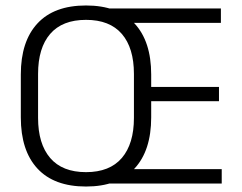

<svg xmlns="http://www.w3.org/2000/svg" viewBox="-20 -670 882 701"><path d="M294 11Q177.5 11 116.8 -54.5Q56 -120 56 -241.5V-398Q56 -519 116.8 -584.5Q177.5 -650 294 -650Q410 -650 471 -584.5Q532 -519 532 -398V-241.5Q532 -120 471 -54.5Q410 11 294 11ZM294 -41.5Q380.5 -41.5 424.8 -93.2Q469 -145 469 -239.5V-400Q469 -495 424.8 -546.2Q380.5 -597.5 294 -597.5Q207.5 -597.5 163.2 -546.2Q119 -495 119 -400V-239.5Q119 -145 163.2 -93.2Q207.5 -41.5 294 -41.5ZM789.5 0H370V-52.5H789.5ZM779.5 -300.5H479.5V-352.5H779.5ZM786.5 -586.5H369.5V-639H786.5Z"/></svg>

Font: Anek Malayalam Light
Style: Regular
Weight: 300
Version: Version 1.003